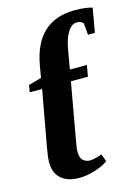

<svg xmlns="http://www.w3.org/2000/svg" viewBox="-110 -767 612 840"><g transform="rotate(-15 196.0 -347.0)"><path d="M209 -51.8Q225.6 -51.8 262.7 -64.5L275.4 -30.3Q251.5 -13.2 214.6 -1.7Q177.7 9.8 144.5 9.8Q90.8 9.8 61.8 -15.9Q32.7 -41.5 32.7 -90.3Q32.7 -112.8 41.5 -160.6L86.4 -408.2H30.3L35.6 -439.9L94.2 -456.1L103.5 -510.3Q137.7 -704.1 312.5 -704.1Q361.8 -704.1 392.1 -694.8L373 -585.4H341.8L336.9 -638.7Q326.7 -650.4 308.1 -650.4Q284.7 -650.4 266.6 -621.8Q248.5 -593.3 240.2 -542.5L225.6 -459H302.7L293.9 -408.2H216.8L172.4 -159.7Q164.6 -119.6 164.6 -101.1Q164.6 -75.2 177.5 -63.5Q190.4 -51.8 209 -51.8Z"/></g></svg>

Font: Tinos
Style: Bold Italic
Weight: 700
Italic angle: -16.333°
Designer: Steve Matteson
Foundry: Monotype Imaging Inc.
Version: Version 1.23